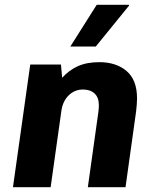

<svg xmlns="http://www.w3.org/2000/svg" viewBox="-20 -780 640 800"><path d="M34 0 106 -511H234L239 -456Q268 -488 305 -504.5Q342 -521 394 -521Q464 -521 507.5 -484Q551 -447 551 -370Q551 -360 550 -346Q549 -332 547 -315L503 0H346L390 -314Q391 -323 391.5 -330Q392 -337 392 -341Q392 -374 374 -390.5Q356 -407 326 -407Q291 -407 266.5 -383Q242 -359 236 -320L191 0ZM273 -586 383 -760H517L518 -757L379 -586Z"/></svg>

Font: Chivo Mono
Style: Bold Italic
Weight: 700
Italic angle: -8.05°
Monospace: yes
Version: Version 1.008